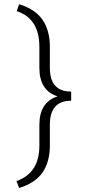

<svg xmlns="http://www.w3.org/2000/svg" viewBox="-20 -722 428 921"><path d="M168.9 -23.4V-123.5Q168.9 -231.9 256.3 -259.8Q168.9 -287.6 168.9 -396V-497.1Q168.9 -633.3 60.1 -668.5L71.8 -701.7Q148.9 -678.2 184.1 -627Q219.2 -575.7 219.2 -497.6V-396.5Q219.2 -282.7 321.3 -282.7V-238.8Q219.2 -238.8 219.2 -124V-23.9Q219.2 54.2 184.3 105Q149.4 155.8 71.8 179.7L59.1 146.5Q168.9 108.4 168.9 -23.4Z"/></svg>

Font: Yantramanav Light
Style: Regular
Weight: 300
Version: Version 1.001;PS 1.0;hotconv 1.0.72;makeotf.lib2.5.5900; ttf